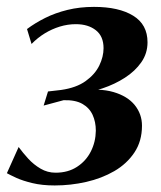

<svg xmlns="http://www.w3.org/2000/svg" viewBox="-34 -544 481 572"><path d="M129 8.5Q91.5 8.5 62.5 1.5Q33.5 -5.5 14.5 -14.2Q-4.5 -23 -13.5 -28L21.5 -106Q34 -89 50.2 -71.2Q66.5 -53.5 87 -41.5Q107.5 -29.5 131.5 -29.5Q168.5 -29.5 195.2 -46.8Q222 -64 236.5 -92.5Q251 -121 251.5 -154.5Q251.5 -181 241.8 -202Q232 -223 211 -234.8Q190 -246.5 155.5 -245.5L96 -229.5L109 -271.5L148 -276Q193.5 -282.5 221.2 -302.5Q249 -322.5 261.8 -348.8Q274.5 -375 274.5 -400.5Q274.5 -436 251.5 -454Q228.5 -472 192 -472Q168 -472 144.2 -464.8Q120.5 -457.5 99.2 -444.5Q78 -431.5 60 -413L46.5 -457.5Q70.5 -475.5 100.5 -490.5Q130.5 -505.5 167 -514.5Q203.5 -523.5 246 -523.5Q320 -523.5 362.8 -497.2Q405.5 -471 405.5 -418Q405.5 -385 387 -358.5Q368.5 -332 338.2 -312.5Q308 -293 271.5 -280.8Q235 -268.5 200 -264V-273.5Q262 -282 304 -269.8Q346 -257.5 367.5 -230.8Q389 -204 389 -169.5Q389 -123.5 366.5 -89.8Q344 -56 306.5 -34.2Q269 -12.5 222.8 -2Q176.5 8.5 129 8.5Z"/></svg>

Font: Merriweather 120pt SemiBold
Style: Italic
Weight: 600
Italic angle: -7.8°
Version: Version 2.101